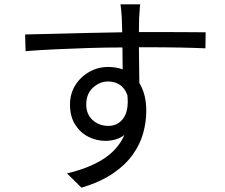

<svg xmlns="http://www.w3.org/2000/svg" viewBox="-20 -812 1040 886"><path d="M568 -372Q556 -406 532.5 -421Q509 -436 479 -436Q440 -436 409 -407.5Q378 -379 378 -330Q378 -284 408 -257.5Q438 -231 480 -231Q524 -231 549.5 -266.5Q575 -302 568 -372ZM96 -653Q152 -654 228 -656Q304 -658 387 -660Q470 -662 544 -663L542 -729Q541 -749 539 -767.5Q537 -786 536 -792H627Q626 -787 625 -774Q624 -761 623.5 -748.5Q623 -736 622 -729L621 -664H636Q697 -664 755 -664Q813 -664 859 -663.5Q905 -663 929 -663L928 -589Q886 -591 815.5 -592.5Q745 -594 635 -594H621L623 -429Q655 -377 655 -301Q655 -250 641 -198.5Q627 -147 593 -99Q559 -51 501 -11.5Q443 28 356 54L289 -12Q389 -35 456.5 -78Q524 -121 554 -189Q518 -162 467 -162Q425 -162 387.5 -181Q350 -200 326.5 -237.5Q303 -275 303 -329Q303 -379 327 -418Q351 -457 391.5 -480Q432 -503 479 -503Q515 -503 546 -492L545 -593Q469 -593 389.5 -590.5Q310 -588 235.5 -584.5Q161 -581 98 -576Z"/></svg>

Font: Go Noto Current
Style: Regular
Weight: 400
Designer: Monotype Design Team
Foundry: Monotype Imaging Inc.
Version: Version 2.007; ttfautohint (v1.8) -l 8 -r 50 -G 200 -x 14 -D